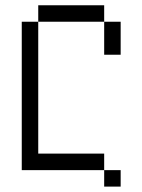

<svg xmlns="http://www.w3.org/2000/svg" viewBox="-20 -645 540 728"><path d="M437.5 62.5V0H375V62.5ZM375 0V-62.5H125Q125 -62.5 125 -562.5H62.5V0ZM375 -562.5Q375 -562.5 375 -437.5H437.5Q437.5 -437.5 437.5 -562.5ZM125 -562.5H375V-625H125Z"/></svg>

Font: BFUnifontExMono
Style: Regular
Weight: 500
Version: Version 15.0.06